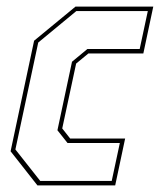

<svg xmlns="http://www.w3.org/2000/svg" viewBox="-20 -560 503 580"><path d="M93 0 12 -103 83 -437 208 -540H443L413 -398.5H247L210 -368L168 -172L192 -141.5H358L328 0ZM101.5 -13.5H317.5L342 -128H184L153.5 -166.5L197.5 -373.5L244 -412H402L426.5 -526.5H210.5L95.5 -431.5L26.5 -108.5Z"/></svg>

Font: Tourney Condensed Thin
Style: Italic
Weight: 100
Width: 3
Italic angle: -12°
Designer: Tyler Finck
Foundry: Etcetera Type Co
Version: Version 1.010; ttfautohint (v1.8.3)